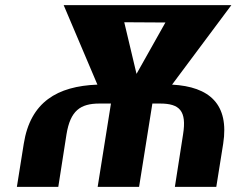

<svg xmlns="http://www.w3.org/2000/svg" viewBox="-20 -731 925 751"><path d="M46 0H208L240 -205C255 -298 294 -326 369 -326H414L362 0H524L576 -326H606C682 -326 711 -298 696 -205L664 0H826L853 -169C877 -323 800 -392 653 -400L885 -711H229L361 -400C204 -394 99 -332 73 -169ZM466 -644 627 -643 514 -442Z"/></svg>

Font: Aerodynamic
Style: BdObl
Weight: 500
Designer: Google
Version: Version 2.000980; 2014